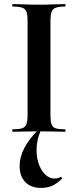

<svg xmlns="http://www.w3.org/2000/svg" viewBox="-20 -645 382 940"><path d="M227 -81Q227 -52 232 -37Q237 -22 252 -17Q267 -12 298 -12Q301 -12 301 -6Q301 0 298 0Q272 0 240 -1Q208 -2 170 -2Q134 -2 101 -1Q68 0 42 0Q40 0 40 -6Q40 -12 42 -12Q73 -12 88.5 -17Q104 -22 109.5 -37Q115 -52 115 -81V-544Q115 -573 109.5 -587.5Q104 -602 88.5 -607.5Q73 -613 42 -613Q40 -613 40 -619Q40 -625 42 -625Q68 -625 101 -623.5Q134 -622 170 -622Q208 -622 240.5 -623.5Q273 -625 298 -625Q301 -625 301 -619Q301 -613 298 -613Q268 -613 252.5 -607Q237 -601 232 -586Q227 -571 227 -542ZM180 275Q131 275 103.5 246Q76 217 76 168Q76 124 99.5 79Q123 34 170 -12L180 -7Q169 18 164 41.5Q159 65 159 91Q159 128 170.5 159.5Q182 191 202 210Q222 229 245 229Q255 229 263 227Q271 225 276 222Q279 220 282.5 224Q286 228 283 230Q259 254 235.5 264.5Q212 275 180 275Z"/></svg>

Font: Cormorant Light
Style: Bold
Weight: 700
Version: Version 4.000